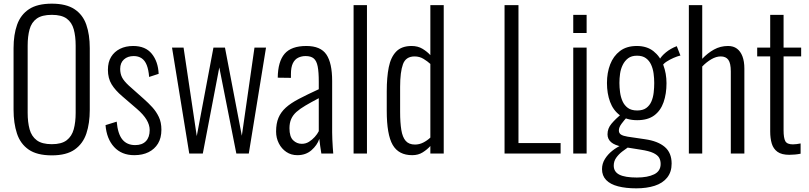

<svg xmlns="http://www.w3.org/2000/svg" viewBox="-20 -838 4415 1048"><path d="M263 10Q182 10 136.5 -21.5Q91 -53 72.5 -109.5Q54 -166 54 -239V-575Q54 -649 73.5 -703.5Q93 -758 138.5 -788Q184 -818 263 -818Q341 -818 386.5 -788Q432 -758 451 -703.5Q470 -649 470 -575V-238Q470 -165 451.5 -109.5Q433 -54 388 -22Q343 10 263 10ZM263 -51Q316 -51 344 -72.5Q372 -94 382.5 -132.5Q393 -171 393 -222V-589Q393 -640 382.5 -678Q372 -716 344 -736.5Q316 -757 263 -757Q209 -757 180.5 -736.5Q152 -716 141.5 -678Q131 -640 131 -589V-222Q131 -171 141.5 -132.5Q152 -94 180.5 -72.5Q209 -51 263 -51Z M713 9Q644 9 603 -35.5Q562 -80 556 -155L617 -174Q623 -107 648 -76.5Q673 -46 718 -46Q756 -46 776.5 -67.5Q797 -89 797 -128Q797 -156 780 -184.5Q763 -213 727 -244L648 -312Q609 -345 589 -378Q569 -411 569 -457Q569 -499 586.5 -527.5Q604 -556 635 -571.5Q666 -587 707 -587Q774 -587 808.5 -544.5Q843 -502 846 -435L794 -418Q791 -457 781 -482.5Q771 -508 753 -520Q735 -532 710 -532Q677 -532 656.5 -513.5Q636 -495 636 -462Q636 -436 646 -416Q656 -396 683 -371L765 -298Q789 -277 811 -253Q833 -229 847 -199.5Q861 -170 861 -130Q861 -85 842.5 -54.5Q824 -24 791 -7.5Q758 9 713 9Z M1013 0 919 -578H982L1054 -95L1145 -578H1208L1300 -97L1369 -578H1432L1338 0H1270L1177 -470L1087 0Z M1603 9Q1569 9 1543 -8.5Q1517 -26 1502 -55.5Q1487 -85 1487 -120Q1487 -164 1500 -195Q1513 -226 1540 -250.5Q1567 -275 1612 -298.5Q1657 -322 1720 -351V-392Q1720 -445 1714 -475.5Q1708 -506 1692.5 -519Q1677 -532 1648 -532Q1626 -532 1607.5 -523Q1589 -514 1578.5 -492.5Q1568 -471 1568 -433V-413L1496 -414Q1497 -502 1533.5 -544.5Q1570 -587 1652 -587Q1730 -587 1761.5 -540.5Q1793 -494 1793 -396V-115Q1793 -100 1794 -76.5Q1795 -53 1796.5 -32Q1798 -11 1799 0H1734Q1731 -19 1727.5 -42.5Q1724 -66 1723 -80Q1711 -45 1680 -18Q1649 9 1603 9ZM1627 -53Q1649 -53 1666.5 -64Q1684 -75 1698 -90.5Q1712 -106 1720 -122V-302Q1678 -280 1647.5 -262Q1617 -244 1598 -227Q1579 -210 1569.5 -188.5Q1560 -167 1560 -138Q1560 -92 1580 -72.5Q1600 -53 1627 -53Z M1910 0V-810H1983V0Z M2230 9Q2156 9 2123.5 -47Q2091 -103 2091 -233V-340Q2091 -416 2102 -471Q2113 -526 2142.5 -556.5Q2172 -587 2227 -587Q2261 -587 2286.5 -571.5Q2312 -556 2329 -537V-810H2402V0H2329V-41Q2312 -22 2287.5 -6.5Q2263 9 2230 9ZM2245 -49Q2269 -49 2290.5 -60Q2312 -71 2329 -87V-489Q2314 -503 2292 -516.5Q2270 -530 2243 -530Q2195 -530 2179.5 -487.5Q2164 -445 2164 -364V-227Q2164 -169 2170.5 -129Q2177 -89 2194.5 -69Q2212 -49 2245 -49Z M2734 0V-810H2810V-57H3040V0Z M3109 0V-578H3182V0ZM3109 -658V-757H3182V-658Z M3453 190Q3396 190 3353.5 179Q3311 168 3288.5 144.5Q3266 121 3266 85Q3266 55 3282 29.5Q3298 4 3322 -15Q3346 -34 3371 -45L3411 -36Q3396 -26 3376.5 -11Q3357 4 3343.5 23Q3330 42 3330 66Q3330 100 3361 115.5Q3392 131 3456 131Q3515 131 3550.5 113.5Q3586 96 3586 57Q3586 37 3577.5 22.5Q3569 8 3546 -3Q3523 -14 3477 -21L3377 -37Q3335 -45 3315.5 -62Q3296 -79 3296 -105Q3296 -137 3317.5 -162.5Q3339 -188 3374 -218L3402 -198Q3387 -182 3372.5 -162.5Q3358 -143 3358 -126Q3358 -111 3369.5 -103.5Q3381 -96 3406 -92L3501 -78Q3571 -68 3608.5 -36Q3646 -4 3646 55Q3646 101 3621.5 131.5Q3597 162 3553.5 176Q3510 190 3453 190ZM3458 -182Q3400 -182 3363.5 -209Q3327 -236 3310 -282Q3293 -328 3293 -385Q3293 -441 3310.5 -486.5Q3328 -532 3364 -559.5Q3400 -587 3456 -587Q3511 -587 3547 -558.5Q3583 -530 3600.5 -483.5Q3618 -437 3618 -384Q3618 -326 3602 -280Q3586 -234 3551 -208Q3516 -182 3458 -182ZM3458 -235Q3489 -235 3507.5 -248.5Q3526 -262 3535.5 -284Q3545 -306 3548 -332.5Q3551 -359 3551 -385Q3551 -411 3547.5 -437Q3544 -463 3534 -485Q3524 -507 3505.5 -520.5Q3487 -534 3457 -534Q3427 -534 3408.5 -520Q3390 -506 3379 -483.5Q3368 -461 3364.5 -435.5Q3361 -410 3361 -385Q3361 -361 3364.5 -334.5Q3368 -308 3378 -285.5Q3388 -263 3407 -249Q3426 -235 3458 -235ZM3596 -480 3579 -511Q3589 -531 3614.5 -552Q3640 -573 3674 -586L3694 -535Q3677 -531 3656.5 -522Q3636 -513 3619 -502Q3602 -491 3596 -480Z M3740 0V-810H3813V-517Q3842 -548 3877 -567.5Q3912 -587 3954 -587Q3983 -587 4002.5 -572.5Q4022 -558 4032.5 -530.5Q4043 -503 4043 -464V0H3969V-448Q3969 -493 3955.5 -511.5Q3942 -530 3914 -530Q3889 -530 3862.5 -514.5Q3836 -499 3813 -475V0Z M4288 7Q4246 7 4223.5 -9.5Q4201 -26 4192.5 -54.5Q4184 -83 4184 -120V-530H4113V-578H4184V-757H4257V-578H4353V-530H4257V-127Q4257 -85 4266.5 -67.5Q4276 -50 4308 -50Q4317 -50 4328.5 -51.5Q4340 -53 4350 -55V1Q4335 4 4319 5.5Q4303 7 4288 7Z"/></svg>

Font: Oswald Light
Style: Regular
Weight: 300
Designer: Vernon Adams
Foundry: Vernon Adams
Version: Version 4.103;gftools[0.9.33.dev8+g029e19f]